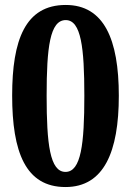

<svg xmlns="http://www.w3.org/2000/svg" viewBox="-20 -744 529 774"><path d="M244 10C399 10 459 -132 459 -358C459 -586 399 -724 245 -724C82 -724 29 -583 29 -359C29 -131 83 10 244 10ZM244 -51C181 -51 168 -164 168 -358C168 -552 181 -663 245 -663C307 -663 320 -552 320 -358C320 -164 307 -51 244 -51Z"/></svg>

Font: Noto Serif Ethiopic Condensed
Style: Bold
Weight: 700
Width: 3
Designer: Monotype Design Team
Foundry: Monotype Imaging Inc.
Version: Version 2.102